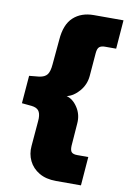

<svg xmlns="http://www.w3.org/2000/svg" viewBox="-96 -763 667 1000"><g transform="rotate(10 237.0 -262.5)"><path d="M251 -265Q285 -256 309.5 -218.5Q334 -181 330 -134L321 -14Q320 11 329 19.5Q338 28 358 28H417L405 180H273Q220 180 183.5 158.5Q147 137 129.5 101Q112 65 116 22L127 -108L128 -125Q128 -153 117 -166.5Q106 -180 80 -183L28 -188L40 -335L92 -340Q122 -344 134.5 -360.5Q147 -377 150 -415L162 -547Q168 -629 209.5 -667Q251 -705 317 -705H474L462 -553H403Q383 -553 373 -544.5Q363 -536 361 -511L351 -389Q347 -343 317 -308Q287 -273 251 -265Z"/></g></svg>

Font: Nunito Sans Heavy Heavy
Style: Italic
Weight: 400
Italic angle: -4.541°
Designer: Vernon Adams
Foundry: Vernon Adams
Version: Version 2.002